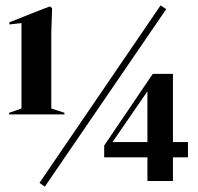

<svg xmlns="http://www.w3.org/2000/svg" viewBox="-20 -674 738 715"><path d="M147 21 127 7 578 -654 599 -640ZM14 -248V-254L60 -270V-588L15 -583V-591Q41 -601 62 -609.5Q83 -618 107 -627.5Q131 -637 165 -650L174 -644L171 -554V-270L220 -254V-248ZM529 0V-88H368V-132L549 -399H624V-145H680V-88H624V0ZM399 -145H529V-334Z"/></svg>

Font: DeepMind Serif Display
Style: Regular
Weight: 400
Designer: Frank Grießhammer / Modifications: Colophon Foundry
Foundry: Colophon Foundry
Version: Version 5.003; ttfautohint (v1.8.2)